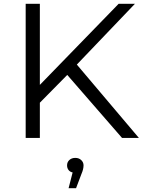

<svg xmlns="http://www.w3.org/2000/svg" viewBox="-20 -720 751 1002"><path d="M331 -329 188 -184V0H114V-700H188V-277L599 -700H684L381 -383L705 0H617ZM416 143Q416 163 405 188L377 262H338L359 180Q345 177 337.5 167Q330 157 330 143Q330 126 342 115Q354 104 373 104Q392 104 404 115.5Q416 127 416 143Z"/></svg>

Font: APTA Sans Regular
Style: Regular
Weight: 400
Version: Version 7.200